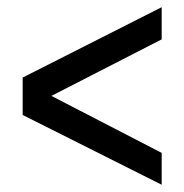

<svg xmlns="http://www.w3.org/2000/svg" viewBox="-20 -521 515 537"><path d="M432.2 -93.4V-4.3L43.4 -199.4V-304.1L432.2 -500.9V-410.9L123.8 -252.8Z"/></svg>

Font: Puralecka Narrow
Style: Regular
Weight: 400
Designer: Hector Gatti, Marcela Romero, Pablo Cosgaya and Nicolas Silva
Version: Version 1.004;PS 001.004;hotconv 1.0.70;makeotf.lib2.5.58329